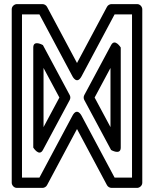

<svg xmlns="http://www.w3.org/2000/svg" viewBox="-20 -905 750 935"><path d="M568 -186.4V-673.6C568 -673.6 539.5 -719.8 521 -685.4L390.4 -441.8C386.4 -434.4 386.7 -425 390.4 -418.2L521 -174.6C521 -174.6 568 -147.4 568 -186.4ZM518 -286 440.8 -430 518 -574ZM142 -673.6V-186.4C142 -186.4 170.5 -140.2 189 -174.6L319.6 -418.2C323.6 -425.6 323.3 -435 319.6 -441.8L189 -685.4C189 -685.4 142 -712.6 142 -673.6ZM192 -574 269.2 -430 192 -286ZM332.9 -341.7 171.9 -40H87.1V-835H171.9L332.9 -533.3C332.9 -533.3 354.2 -490.5 377.1 -533.3L538.1 -835H622.9V-40H538.1L377.1 -341.7C377.1 -341.7 355.8 -384.5 332.9 -341.7ZM355 -276.8 501 -3.2C504.9 4.1 513.7 10 523.1 10H647.9C658.7 10 672.9 0.1 672.9 -15V-860C672.9 -870.7 663.1 -885 647.9 -885H523.1C514.7 -885 505.4 -880.1 501 -871.8L355 -598.2L209 -871.8C205.1 -879.1 196.3 -885 186.9 -885H62.1C51.3 -885 37.1 -875.1 37.1 -860V-15C37.1 -4.3 46.9 10 62.1 10H186.9C195.3 10 204.6 5.1 209 -3.2Z"/></svg>

Font: Stormning Aesir
Style: Light
Weight: 400
Designer: Robert Jablonski, Mew Too
Foundry: Cannot Into Space Fonts
Version: Version 0.90